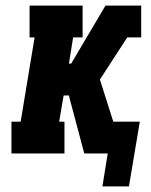

<svg xmlns="http://www.w3.org/2000/svg" viewBox="-20 -550 540 688"><path d="M347 118 366 0H282L229 -199L227 -208H208L192 -114H211V0H21V-114H54L104 -416H86V-530H276V-416H242L227 -322H235L358 -530H486V-416H436L338 -265L386 -114H481L442 118Z"/></svg>

Font: Iosevka Curly Slab HvObl
Style: Regular
Weight: 900
Italic angle: -9°
Monospace: yes
Designer: Belleve Invis
Foundry: Belleve Invis
Version: Version 11.1.0; ttfautohint (v1.8.3)